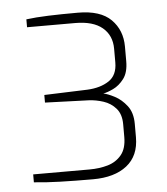

<svg xmlns="http://www.w3.org/2000/svg" viewBox="-45 -865 546 629"><g transform="rotate(-5 228.5 -550.0)"><path d="M236 -276Q177 -276 127.5 -277.5Q78 -279 42 -283V-309H227Q260 -309 287.5 -317Q315 -325 332.5 -346Q350 -367 350 -405V-447Q350 -480 333.5 -499Q317 -518 292.5 -526Q268 -534 244 -535L101 -540V-565L243 -570Q286 -572 314 -590.5Q342 -609 342 -651V-696Q342 -740 311.5 -765.5Q281 -791 222 -791H64V-817Q95 -821 136.5 -822.5Q178 -824 234 -824Q308 -824 343 -789Q378 -754 378 -700V-652Q378 -615 362.5 -594.5Q347 -574 327 -564.5Q307 -555 294 -553Q309 -550 331 -538.5Q353 -527 370.5 -504.5Q388 -482 388 -445V-401Q388 -340 347.5 -308Q307 -276 236 -276Z"/></g></svg>

Font: Exo Thin ExtraLight
Style: Regular
Weight: 250
Version: Version 2.000